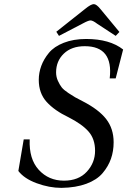

<svg xmlns="http://www.w3.org/2000/svg" viewBox="-20 -896 617 931"><path d="M253 -742 393 -853Q421 -876 435 -876Q448 -876 468 -851L559 -741L541 -722L451 -781Q430 -797 419 -797Q409 -797 383 -783L266 -722ZM69 -67 95 -220H124Q120 -125 168 -72.5Q216 -20 290 -20Q361 -20 401 -63.5Q441 -107 441 -165Q441 -222 409.5 -258Q378 -294 313 -327Q244 -360 206 -402Q168 -444 168 -509Q168 -543 180 -576Q192 -609 217 -639.5Q242 -670 289 -688.5Q336 -707 398 -707Q512 -707 577 -656L541 -516H512Q530 -672 391 -672Q327 -672 289.5 -636Q252 -600 252 -545Q252 -523 261 -503.5Q270 -484 279.5 -472Q289 -460 311.5 -445Q334 -430 344 -424.5Q354 -419 381 -405Q459 -365 495 -318.5Q531 -272 531 -206Q531 -163 518 -126Q505 -89 477.5 -56.5Q450 -24 399 -5Q348 14 278 15Q219 15 158 -7.5Q97 -30 69 -67Z"/></svg>

Font: Lingua Franca
Style: Italic
Weight: 400
Italic angle: -13°
Version: Version 1.19